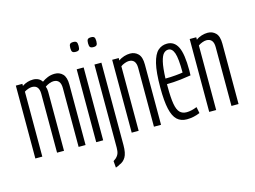

<svg xmlns="http://www.w3.org/2000/svg" viewBox="-119 -938 1804 1359"><g transform="rotate(-15 783.0 -258.5)"><path d="M39 0V-534H87V-519Q124 -544 167 -544Q188 -544 204.5 -536Q221 -528 232 -511Q249 -524 273.5 -534Q298 -544 326 -544Q361 -544 384 -520.5Q407 -497 407 -442V0H356V-431Q356 -495 304 -495Q291 -495 274.5 -489Q258 -483 242 -472Q249 -455 249 -433V0H198V-431Q198 -495 146 -495Q134 -495 118 -489.5Q102 -484 90 -476V0Z M511 -655Q493 -655 486.5 -662.5Q480 -670 480 -691Q480 -712 486.5 -719.5Q493 -727 511 -727Q528 -727 534.5 -719.5Q541 -712 541 -691Q541 -670 535 -662.5Q529 -655 511 -655ZM485 0V-534H536V0Z M641 -655Q623 -655 616.5 -662.5Q610 -670 610 -691Q610 -712 616.5 -719.5Q623 -727 641 -727Q658 -727 664.5 -719.5Q671 -712 671 -691Q671 -670 664.5 -662.5Q658 -655 641 -655ZM666 -534V70Q666 129 649 157.5Q632 186 602 197Q595 202 587.5 204.5Q580 207 573 210L569 161Q573 158 577.5 155Q582 152 586 149Q602 135 608.5 118.5Q615 102 615 75V-534Z M745 0V-534H793V-516Q811 -530 834 -537Q857 -544 878 -544Q913 -544 936.5 -520.5Q960 -497 960 -442V0H908V-431Q908 -495 856 -495Q843 -495 825.5 -488.5Q808 -482 796 -473V0Z M1148 10Q1104 10 1076.5 -15.5Q1049 -41 1036 -99Q1023 -157 1023 -254Q1023 -368 1038.5 -431Q1054 -494 1082 -519Q1110 -544 1149 -544Q1202 -544 1227.5 -492.5Q1253 -441 1253 -320Q1253 -314 1252.5 -301.5Q1252 -289 1252 -284Q1224 -279 1177.5 -273.5Q1131 -268 1075 -267V-248Q1075 -167 1083 -121.5Q1091 -76 1109.5 -57.5Q1128 -39 1159 -39Q1192 -39 1235 -56L1244 -10Q1197 10 1148 10ZM1075 -308Q1112 -308 1150.5 -311.5Q1189 -315 1203 -318Q1203 -422 1189 -461.5Q1175 -501 1147 -501Q1128 -501 1113 -486Q1098 -471 1088 -429.5Q1078 -388 1075 -308Z M1313 0V-534H1361V-516Q1379 -530 1402 -537Q1425 -544 1446 -544Q1481 -544 1504.5 -520.5Q1528 -497 1528 -442V0H1476V-431Q1476 -495 1424 -495Q1411 -495 1393.5 -488.5Q1376 -482 1364 -473V0Z"/></g></svg>

Font: Georama ExtraCondensed Light
Style: Regular
Weight: 300
Width: 2
Designer: Jean-Baptiste Levee
Foundry: Production Type
Version: Version 1.000